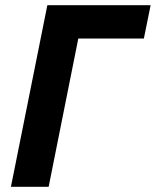

<svg xmlns="http://www.w3.org/2000/svg" viewBox="-20 -718 599 738"><path d="M22 0 162 -698H559L533 -570H281L167 0Z"/></svg>

Font: IBM Plex Sans
Style: Bold Italic
Weight: 700
Italic angle: -11.31°
Designer: Mike Abbink, Paul van der Laan, Pieter van Rosmalen
Foundry: Bold Monday
Version: Version 3.201